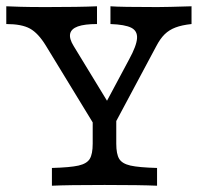

<svg xmlns="http://www.w3.org/2000/svg" viewBox="-20 -591 630 611"><path d="M0 -514.5V-571L45.2 -569.4Q74.2 -568.5 127.4 -568.5Q232.3 -568.5 288.7 -571V-514.5Q249.2 -514.5 227.8 -506.9Q206.5 -499.2 203.2 -483.5Q200 -467.7 214.5 -444.4L337.9 -241.9L298.4 -229L391.1 -402.4Q414.5 -445.2 416.1 -469Q417.7 -492.7 397.6 -502.8Q377.4 -512.9 331.5 -514.5V-571Q362.9 -568.5 480.6 -568.5Q508.9 -568.5 589.5 -571V-514.5Q558.9 -511.3 538.7 -503.6Q518.5 -496 504 -481.9Q489.5 -467.7 476.6 -442.7L325.8 -160.5H300L125.8 -446Q101.6 -485.5 75.4 -500Q49.2 -514.5 0 -514.5ZM275 -133.9V-250.8L318.5 -200.8L350 -245.2V-133.9Q350 -100.8 359.3 -85.5Q368.5 -70.2 395.2 -64.1Q421.8 -58.1 479.8 -56.5V0Q428.2 -2.4 312.9 -2.4Q195.2 -2.4 145.2 0V-56.5Q203.2 -58.1 229.8 -64.1Q256.5 -70.2 265.7 -85.5Q275 -100.8 275 -133.9Z"/></svg>

Font: Playfair Micro SmCond SmLight
Style: Regular
Weight: 360
Width: 4
Designer: Claus Eggers Sørensen
Foundry: Claus Eggers Sørensen
Version: Version 2.100;Glyphs 3.2 (3219)